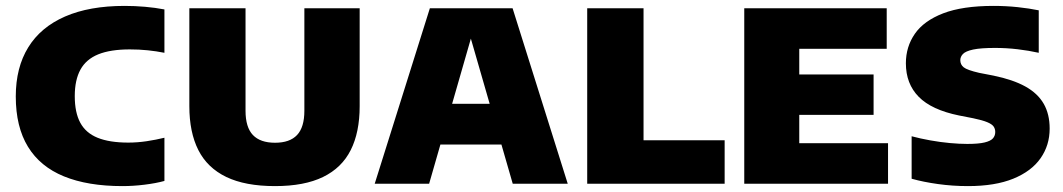

<svg xmlns="http://www.w3.org/2000/svg" viewBox="-20 -623 3603 651"><path d="M395.5 8Q277.5 8 196.8 -25Q116 -58 74.8 -125.5Q33.5 -193 33.5 -296Q33.5 -394 75.8 -462.5Q118 -531 200.5 -567Q283 -603 402.5 -603Q437 -603 471.8 -600Q506.5 -597 537.5 -591V-444Q510 -449.5 480.8 -452.5Q451.5 -455.5 420 -455.5Q354.5 -455.5 313.2 -438.8Q272 -422 252.8 -387Q233.5 -352 233.5 -297Q233.5 -241.5 252.2 -206.8Q271 -172 311.2 -155.8Q351.5 -139.5 415 -139.5Q445.5 -139.5 477.2 -144.2Q509 -149 537.5 -156V-9.5Q508.5 -1.5 470.2 3.2Q432 8 395.5 8Z M912.5 8Q811.5 8 747.2 -23Q683 -54 652.5 -114.2Q622 -174.5 622 -263V-595H812.5V-247.5Q812.5 -191.5 837.5 -165.2Q862.5 -139 912.5 -139Q962.5 -139 987.2 -165.2Q1012 -191.5 1012 -247.5V-595H1199.5V-263Q1199.5 -174.5 1169.2 -114.2Q1139 -54 1075.5 -23Q1012 8 912.5 8Z M1250.5 0 1437.5 -595H1718L1905 0H1718.5L1568 -521.5H1585L1435 0ZM1409.5 -133 1449 -271H1705L1744.5 -133Z M1971 0V-595H2162V-147.5H2437V0Z M2503.5 0V-595H2986.5V-457.5H2690V-137.5H2991V0ZM2615 -233.5V-370.5H2942V-233.5Z M3262 8Q3210 8 3160 1Q3110 -6 3071 -17V-161Q3101 -153 3134.5 -147Q3168 -141 3200.5 -138Q3233 -135 3259.5 -135Q3298 -135 3318.5 -140Q3339 -145 3346.8 -154Q3354.5 -163 3354.5 -175.5Q3354.5 -186 3349 -194Q3343.5 -202 3327.2 -208.8Q3311 -215.5 3280 -222L3231.5 -231.5Q3138.5 -250.5 3095 -294.8Q3051.5 -339 3051.5 -408.5Q3051.5 -464.5 3082 -508.5Q3112.5 -552.5 3178 -577.8Q3243.5 -603 3349 -603Q3390.5 -603 3430.5 -598.8Q3470.5 -594.5 3502 -588V-444Q3468.5 -451.5 3430.5 -456Q3392.5 -460.5 3354 -460.5Q3305 -460.5 3279.5 -455Q3254 -449.5 3245 -440Q3236 -430.5 3236 -419Q3236 -404 3247.5 -394.8Q3259 -385.5 3300 -376L3349 -366.5Q3414.5 -353 3456.5 -329.8Q3498.5 -306.5 3518.8 -271.2Q3539 -236 3539 -187Q3539 -130.5 3508.2 -86.5Q3477.5 -42.5 3415.8 -17.2Q3354 8 3262 8Z"/></svg>

Font: Encode Sans SC Condensed Thin ExtraBold
Style: Regular
Weight: 800
Version: Version 3.002